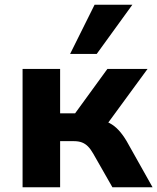

<svg xmlns="http://www.w3.org/2000/svg" viewBox="-20 -788 662 808"><path d="M75 0V-498H233V-311H296L432 -498H601L415 -244L393 -284Q420 -281 441 -270Q462 -259 479.5 -240Q497 -221 513 -194L622 0H453L372 -142Q361 -161 350 -172Q339 -183 325 -188.5Q311 -194 290 -194H233V0ZM275 -561 378 -768H537L387 -561Z"/></svg>

Font: Nunito Sans 9pt ExtraBold
Style: Regular
Weight: 800
Version: Version 3.101;gftools[0.9.27]